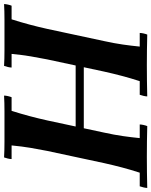

<svg xmlns="http://www.w3.org/2000/svg" viewBox="72 -822 744 944"><g transform="rotate(90 444.0 -350.0)"><path d="M442 2Q442 -6 444.5 -17Q447 -28 450 -35H517Q531 -79 542.5 -122Q554 -165 564 -210L624 -490Q635 -540 641 -582Q647 -624 651 -665H584Q584 -673 586.5 -684Q589 -695 592 -702Q626 -701 667.5 -700.5Q709 -700 743 -700Q778 -700 819.5 -700.5Q861 -701 896 -702Q896 -695 893.5 -684Q891 -673 888 -665H821Q807 -622 795.5 -578.5Q784 -535 774 -490L714 -210Q706 -170 699 -128.5Q692 -87 687 -35H754Q754 -27 751.5 -16.5Q749 -6 746 2Q712 0 670 0Q628 0 594 0Q560 0 518.5 0Q477 0 442 2ZM-8 2Q-8 -6 -5.5 -17Q-3 -28 0 -35H67Q81 -79 92.5 -122Q104 -165 114 -210L174 -490Q185 -540 191 -582Q197 -624 201 -665H134Q134 -673 136.5 -684Q139 -695 142 -702Q176 -701 217.5 -700.5Q259 -700 293 -700Q328 -700 369.5 -700.5Q411 -701 446 -702Q446 -695 443.5 -684Q441 -673 438 -665H371Q357 -622 345.5 -578.5Q334 -535 324 -490L264 -210Q256 -170 249 -128.5Q242 -87 237 -35H304Q304 -28 301.5 -17Q299 -6 296 2Q262 0 220.5 0Q179 0 144 0Q110 0 68.5 0Q27 0 -8 2ZM209 -350 217 -390H661L653 -350Z"/></g></svg>

Font: Poltawski Nowy
Style: Bold Italic
Weight: 700
Italic angle: -12°
Designer: Adam Pótawski, Mateusz Machalski, Borys Kosmynka, Ania Wieluska
Foundry: Capitalics.wtf
Version: Version 1.001;gftools[0.9.25]